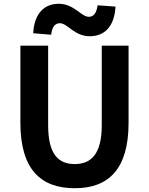

<svg xmlns="http://www.w3.org/2000/svg" viewBox="-20 -983 788 1017"><path d="M376 14C556 14 661 -88 661 -333V-741H519V-320C519 -166 462 -114 376 -114C289 -114 235 -166 235 -320V-741H88V-333C88 -88 194 14 376 14ZM456 -791C531 -791 586 -840 592 -948L497 -955C491 -911 474 -894 451 -894C409 -894 373 -963 291 -963C216 -963 161 -913 156 -807L251 -799C256 -843 273 -860 297 -860C338 -860 373 -791 456 -791Z"/></svg>

Font: Noto Sans Mono CJK TC
Style: Bold
Weight: 700
Designer: Ryoko NISHIZUKA 西塚涼子 (kana, bopomofo & ideographs); Paul D. Hunt (Latin, Greek & Cyrillic); Sandoll Communications 산돌커뮤니
Foundry: Adobe
Version: Version 2.004;hotconv 1.0.118;makeotfexe 2.5.65603